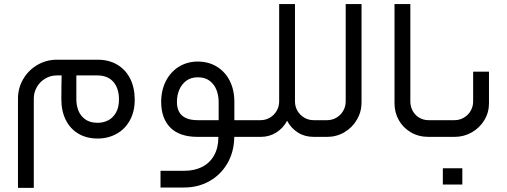

<svg xmlns="http://www.w3.org/2000/svg" viewBox="-20 -663 2455 930"><path d="M143.7 -185.7Q143.7 -215.8 158.7 -241.7Q173.6 -267.5 199.4 -282.6Q225.1 -297.7 255.7 -297.7H278.6Q277.2 -250.3 277.2 -183.2Q277 -125.7 298.3 -82.6Q319.6 -39.4 359.4 -15.7Q399.2 8 452.9 8Q504.2 8 545.3 -15.1Q586.5 -38.2 609.8 -81.4Q633.2 -124.6 632.5 -183Q632 -239.9 609.9 -283.2Q587.7 -326.6 547.1 -350.2Q506.6 -373.8 453.1 -373.8H255.7Q204.2 -373.8 160.9 -348.4Q117.7 -323 92.4 -279.9Q67.1 -236.7 67.1 -185.7V247H143.7ZM556.3 -183Q556.6 -143 541.7 -117.4Q526.8 -91.7 503.6 -79.9Q480.3 -68.2 452.9 -68.2Q416 -68.2 392.9 -84.9Q369.7 -101.7 359.6 -127.8Q349.6 -154 349.8 -182.8V-297.7H452.9Q503 -297 529.4 -266.1Q555.8 -235.2 556.3 -183Z M937.9 -80.9Q902.6 -80.9 880.2 -91.4Q857.8 -101.8 847.4 -121.5Q837 -141.1 837 -169.4Q837 -201.1 848.3 -228Q859.6 -254.8 882.2 -271.7Q904.7 -288.6 937.9 -288.6Q974.4 -288.6 996.9 -270.6Q1019.4 -252.6 1029.2 -225.7Q1039.1 -198.9 1039.1 -169.4V-80.9ZM872.6 164.3H757.5V245.2H872.6Q938.9 245.2 993.6 214.9Q1048.4 184.5 1081.1 128.8Q1113.8 73 1114.8 0H1197.5V-80.9H1115.2V-169.4Q1115.2 -227.2 1092.9 -271.5Q1070.5 -315.7 1030.3 -340.2Q990.1 -364.8 937.9 -364.8Q886.9 -364.8 846.5 -339.8Q806.1 -314.8 783.4 -270.2Q760.7 -225.7 760.7 -169.4Q760.7 -89.6 805.2 -44.8Q849.8 0 937.9 0H1037.8Q1037.8 52.4 1017.2 89.3Q996.7 126.3 959.3 145.3Q922 164.3 872.6 164.3Z M1197.8 0H1242.1Q1284.8 0 1318.1 -21Q1351.4 -42.1 1370.7 -78Q1389.7 -42.1 1422.9 -21Q1456.1 0 1499.5 0H1520V-80.9H1499.5Q1474.5 -80.9 1453.8 -93.1Q1433.1 -105.2 1420.9 -126.1Q1408.8 -146.9 1408.8 -171.6V-643.2H1332.2V-171.6Q1332.2 -146.9 1320 -126.1Q1307.9 -105.2 1287.3 -93.1Q1266.6 -80.9 1242.1 -80.9H1197.8Q1180 -72.1 1173.2 -56.3Q1166.5 -40.5 1173.2 -24.7Q1180 -8.9 1197.8 0Z M1520.2 0H1564.5Q1609.9 0 1648.2 -22.5Q1686.4 -45 1708.8 -83.2Q1731.2 -121.5 1731.2 -166.7V-643.2H1654.5V-171.6Q1654.5 -146.9 1642.4 -126.1Q1630.3 -105.2 1609.6 -93.1Q1589 -80.9 1564.5 -80.9H1520.2Q1502.4 -72.1 1495.6 -56.3Q1488.9 -40.5 1495.6 -24.7Q1502.4 -8.9 1520.2 0Z M2089.9 -80.9H2055.9Q2030.9 -80.9 2010.7 -93Q1990.4 -105 1979 -126Q1967.6 -146.9 1967.6 -171.6V-643.2H1890.9V-162.6Q1890.9 -118.3 1911.6 -81.3Q1932.4 -44.2 1970 -22.1Q2007.7 0 2055.9 0H2089.9Z M2089.9 0H2181.6Q2227 0 2265.3 -21.9Q2303.5 -43.8 2326 -81Q2348.5 -118.1 2348.5 -162.6V-316H2271.8V-171.6Q2271.8 -146.9 2259.7 -126.1Q2247.6 -105.2 2226.8 -93.1Q2206.1 -80.9 2181.6 -80.9H2089.9Q2072.1 -72.1 2065.3 -56.3Q2058.6 -40.5 2065.3 -24.7Q2072.1 -8.9 2089.9 0ZM2219.4 230.7Q2219.4 206.4 2219.4 191.1Q2219.4 175.4 2219.4 152Q2197.4 152 2183.7 152Q2170 152 2155.1 152Q2143.4 152 2125 152Q2125 175.4 2125 191.1Q2125 206.4 2125 230.7Q2125 230.7 2142.5 230.7Q2160.1 230.7 2188.8 230.7Q2188.8 230.7 2219.4 230.7Z"/></svg>

Font: Arad-VF Thin Dots1
Style: Regular
Weight: 100
Designer: Mohammad Darvishi
Version: Version 1.000;August 30, 2024;FontCreator 15.0.0.2992 64-bit